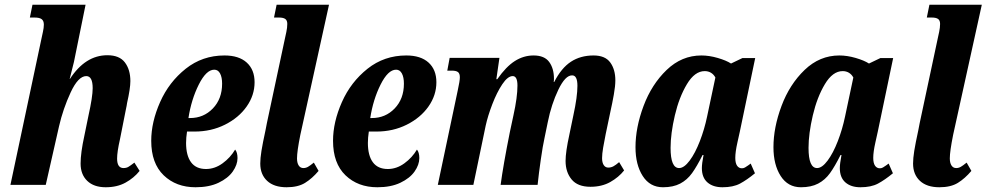

<svg xmlns="http://www.w3.org/2000/svg" viewBox="-20 -780 4162 810"><path d="M320 -90Q320 -135 336 -208L353 -291Q371 -372 371 -408Q371 -459 344 -459Q310 -459 278 -390Q246 -321 229 -247L173 0H24L156 -622Q157 -627 161 -645Q165 -663 165 -676Q165 -692 156 -699Q147 -706 126 -706H106L117 -760H341L292 -519L280 -471L274 -447H275Q340 -547 433 -547Q484 -547 507 -516.5Q530 -486 530 -438Q530 -407 516 -345Q515 -336 511 -318L490 -212L486 -192Q474 -139 474 -111Q474 -71 501 -71Q513 -71 521.5 -76Q530 -81 547 -94L569 -59Q545 -29 509.5 -9.5Q474 10 426 10Q376 10 348 -17Q320 -44 320 -90Z M618 -186Q618 -265 655.5 -349.5Q693 -434 763.5 -490Q834 -546 927 -546Q988 -546 1021 -516Q1054 -486 1054 -433Q1054 -378 1020.5 -330.5Q987 -283 929 -254Q871 -225 801 -225H769Q765 -199 765 -177Q765 -124 786 -95.5Q807 -67 849 -67Q886 -67 919 -91Q952 -115 972 -149Q982 -137 982 -113Q982 -85 962 -56.5Q942 -28 902 -9Q862 10 805 10Q723 10 670.5 -40.5Q618 -91 618 -186ZM782 -282Q839 -282 878 -322.5Q917 -363 917 -427Q917 -454 908.5 -470Q900 -486 884 -486Q850 -486 818.5 -423Q787 -360 775 -282Z M1078 -90Q1078 -112 1083 -143.5Q1088 -175 1100 -230L1106 -261L1183 -622Q1184 -626 1188 -645Q1192 -664 1192 -679Q1192 -694 1183.5 -700Q1175 -706 1157 -706H1136L1147 -760H1368L1247 -211Q1233 -141 1233 -112Q1233 -93 1240 -82Q1247 -71 1260 -71Q1270 -71 1279 -76Q1288 -81 1304 -94L1324 -59Q1297 -27 1267 -8.5Q1237 10 1189 10Q1136 10 1107 -17Q1078 -44 1078 -90Z M1385 -186Q1385 -265 1422.5 -349.5Q1460 -434 1530.5 -490Q1601 -546 1694 -546Q1755 -546 1788 -516Q1821 -486 1821 -433Q1821 -378 1787.5 -330.5Q1754 -283 1696 -254Q1638 -225 1568 -225H1536Q1532 -199 1532 -177Q1532 -124 1553 -95.5Q1574 -67 1616 -67Q1653 -67 1686 -91Q1719 -115 1739 -149Q1749 -137 1749 -113Q1749 -85 1729 -56.5Q1709 -28 1669 -9Q1629 10 1572 10Q1490 10 1437.5 -40.5Q1385 -91 1385 -186ZM1549 -282Q1606 -282 1645 -322.5Q1684 -363 1684 -427Q1684 -454 1675.5 -470Q1667 -486 1651 -486Q1617 -486 1585.5 -423Q1554 -360 1542 -282Z M2366 -101Q2366 -139 2382 -212L2399 -294Q2416 -372 2416 -418Q2416 -462 2394 -462Q2365 -463 2335.5 -401.5Q2306 -340 2291 -265L2277 -197Q2270 -166 2261.5 -107Q2253 -48 2248 0H2092Q2103 -83 2131 -223L2146 -293Q2163 -370 2163 -419Q2163 -459 2143 -459Q2122 -459 2099 -424.5Q2076 -390 2057 -340.5Q2038 -291 2029 -250L1977 0H1827L1911 -398Q1920 -439 1920 -454Q1920 -470 1912 -476Q1904 -482 1886 -482H1867L1877 -536H2087L2074 -446H2078Q2115 -499 2152 -522.5Q2189 -546 2231 -546Q2277 -546 2297 -518.5Q2317 -491 2317 -448Q2317 -439 2316 -434H2318Q2348 -493 2388.5 -519.5Q2429 -546 2484 -546Q2533 -546 2554.5 -516.5Q2576 -487 2576 -441Q2576 -417 2569.5 -380.5Q2563 -344 2556 -313L2535 -213Q2529 -184 2524.5 -157Q2520 -130 2520 -113Q2520 -94 2527 -83.5Q2534 -73 2546 -73Q2558 -73 2568 -78.5Q2578 -84 2592 -96L2613 -61Q2590 -32 2554.5 -12Q2519 8 2471 8Q2417 8 2391.5 -23Q2366 -54 2366 -101Z M2661 -159Q2661 -242 2695 -333Q2729 -424 2792.5 -485Q2856 -546 2939 -546Q2972 -546 3008 -535.5Q3044 -525 3064 -512L3112 -535H3166L3101 -224Q3100 -219 3091 -179Q3082 -139 3082 -114Q3082 -92 3089.5 -81Q3097 -70 3110 -70Q3117 -70 3123 -73.5Q3129 -77 3136 -82Q3143 -87 3147 -90L3165 -49Q3131 -21 3102 -5.5Q3073 10 3028 10Q2988 10 2964.5 -10.5Q2941 -31 2941 -71Q2941 -89 2948 -126H2944Q2920 -78 2899.5 -49.5Q2879 -21 2849.5 -5.5Q2820 10 2777 10Q2722 10 2691.5 -37.5Q2661 -85 2661 -159ZM2963 -288 2998 -453Q2991 -466 2979.5 -473Q2968 -480 2953 -480Q2911 -480 2878 -425Q2845 -370 2827 -293Q2809 -216 2809 -156Q2809 -71 2845 -71Q2866 -71 2889.5 -102.5Q2913 -134 2932.5 -184.5Q2952 -235 2963 -288Z M3243 -159Q3243 -242 3277 -333Q3311 -424 3374.5 -485Q3438 -546 3521 -546Q3554 -546 3590 -535.5Q3626 -525 3646 -512L3694 -535H3748L3683 -224Q3682 -219 3673 -179Q3664 -139 3664 -114Q3664 -92 3671.5 -81Q3679 -70 3692 -70Q3699 -70 3705 -73.5Q3711 -77 3718 -82Q3725 -87 3729 -90L3747 -49Q3713 -21 3684 -5.5Q3655 10 3610 10Q3570 10 3546.5 -10.5Q3523 -31 3523 -71Q3523 -89 3530 -126H3526Q3502 -78 3481.5 -49.5Q3461 -21 3431.5 -5.5Q3402 10 3359 10Q3304 10 3273.5 -37.5Q3243 -85 3243 -159ZM3545 -288 3580 -453Q3573 -466 3561.5 -473Q3550 -480 3535 -480Q3493 -480 3460 -425Q3427 -370 3409 -293Q3391 -216 3391 -156Q3391 -71 3427 -71Q3448 -71 3471.5 -102.5Q3495 -134 3514.5 -184.5Q3534 -235 3545 -288Z M3832 -90Q3832 -112 3837 -143.5Q3842 -175 3854 -230L3860 -261L3937 -622Q3938 -626 3942 -645Q3946 -664 3946 -679Q3946 -694 3937.5 -700Q3929 -706 3911 -706H3890L3901 -760H4122L4001 -211Q3987 -141 3987 -112Q3987 -93 3994 -82Q4001 -71 4014 -71Q4024 -71 4033 -76Q4042 -81 4058 -94L4078 -59Q4051 -27 4021 -8.5Q3991 10 3943 10Q3890 10 3861 -17Q3832 -44 3832 -90Z"/></svg>

Font: Noto Serif CondExtraBold
Style: Italic
Weight: 800
Width: 3
Italic angle: -12°
Designer: Monotype Design Team
Foundry: Monotype Imaging Inc.
Version: Version 1.001